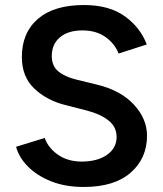

<svg xmlns="http://www.w3.org/2000/svg" viewBox="-20 -732 650 764"><path d="M313 12Q240 12 183.5 -10.5Q127 -33 91 -69.5Q55 -106 44 -148L158 -183Q171 -145 209 -117.5Q247 -90 303 -89Q368 -89 406 -116Q444 -143 444 -187Q444 -227 412 -252.5Q380 -278 326 -292L240 -314Q165 -333 116 -380Q67 -427 67 -505Q67 -602 131 -657Q195 -712 314 -712Q415 -712 477 -667Q539 -622 564 -555L452 -519Q437 -558 400 -584.5Q363 -611 308 -611Q251 -611 218.5 -583.5Q186 -556 186 -509Q186 -470 211.5 -448.5Q237 -427 281 -416L367 -395Q461 -372 513 -315.5Q565 -259 565 -192Q565 -102 500 -45Q435 12 313 12Z"/></svg>

Font: Figtree SemiBold
Style: Regular
Weight: 600
Designer: Erik Kennedy
Foundry: Erik Kennedy
Version: Version 2.001; ttfautohint (v1.8.4.7-5d5b);gftools[0.9.27]